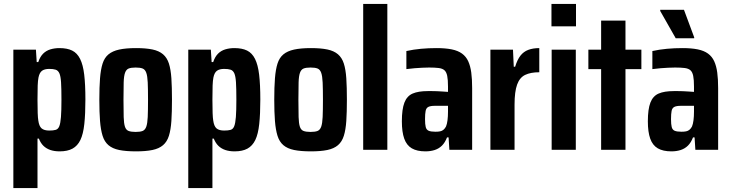

<svg xmlns="http://www.w3.org/2000/svg" viewBox="-20 -763 3723 978"><path d="M48 195V-510H163L167 -447H175Q184 -474 199.5 -489.5Q215 -505 236.5 -511.5Q258 -518 283 -518Q322 -518 347.5 -505.5Q373 -493 388 -463Q403 -433 409 -382.5Q415 -332 415 -256Q415 -183 409.5 -131.5Q404 -80 389.5 -50Q375 -20 349.5 -6Q324 8 284 8Q257 8 236.5 1Q216 -6 201.5 -20Q187 -34 178 -57H171V195ZM231 -98Q251 -98 263.5 -101.5Q276 -105 282 -120Q288 -135 290.5 -167Q293 -199 293 -255Q293 -312 291 -343.5Q289 -375 282.5 -389.5Q276 -404 263.5 -408Q251 -412 231 -412Q207 -412 194 -402.5Q181 -393 176 -368Q173 -353 172 -327.5Q171 -302 171 -255Q171 -214 172 -187.5Q173 -161 175 -150Q179 -120 192 -109Q205 -98 231 -98Z M673 8Q621 8 587 1Q553 -6 532.5 -23.5Q512 -41 502.5 -71.5Q493 -102 489.5 -147Q486 -192 486 -255Q486 -319 489.5 -364Q493 -409 502.5 -439Q512 -469 532.5 -486Q553 -503 587 -510.5Q621 -518 673 -518Q723 -518 756.5 -511Q790 -504 810.5 -486.5Q831 -469 840.5 -439Q850 -409 853 -364Q856 -319 856 -255Q856 -192 853 -147Q850 -102 840.5 -71.5Q831 -41 810.5 -23.5Q790 -6 756.5 1Q723 8 673 8ZM671 -91Q694 -91 706.5 -96Q719 -101 725 -117.5Q731 -134 732.5 -167Q734 -200 734 -255Q734 -310 732.5 -343Q731 -376 725 -392.5Q719 -409 706.5 -414Q694 -419 671 -419Q648 -419 635.5 -414Q623 -409 617 -392.5Q611 -376 610 -343.5Q609 -311 609 -255Q609 -200 610 -167Q611 -134 616.5 -117.5Q622 -101 635 -96Q648 -91 671 -91Z M939 195V-510H1054L1058 -447H1066Q1075 -474 1090.5 -489.5Q1106 -505 1127.5 -511.5Q1149 -518 1174 -518Q1213 -518 1238.5 -505.5Q1264 -493 1279 -463Q1294 -433 1300 -382.5Q1306 -332 1306 -256Q1306 -183 1300.5 -131.5Q1295 -80 1280.5 -50Q1266 -20 1240.5 -6Q1215 8 1175 8Q1148 8 1127.5 1Q1107 -6 1092.5 -20Q1078 -34 1069 -57H1062V195ZM1122 -98Q1142 -98 1154.5 -101.5Q1167 -105 1173 -120Q1179 -135 1181.5 -167Q1184 -199 1184 -255Q1184 -312 1182 -343.5Q1180 -375 1173.5 -389.5Q1167 -404 1154.5 -408Q1142 -412 1122 -412Q1098 -412 1085 -402.5Q1072 -393 1067 -368Q1064 -353 1063 -327.5Q1062 -302 1062 -255Q1062 -214 1063 -187.5Q1064 -161 1066 -150Q1070 -120 1083 -109Q1096 -98 1122 -98Z M1564 8Q1512 8 1478 1Q1444 -6 1423.5 -23.5Q1403 -41 1393.5 -71.5Q1384 -102 1380.5 -147Q1377 -192 1377 -255Q1377 -319 1380.5 -364Q1384 -409 1393.5 -439Q1403 -469 1423.5 -486Q1444 -503 1478 -510.5Q1512 -518 1564 -518Q1614 -518 1647.5 -511Q1681 -504 1701.5 -486.5Q1722 -469 1731.5 -439Q1741 -409 1744 -364Q1747 -319 1747 -255Q1747 -192 1744 -147Q1741 -102 1731.5 -71.5Q1722 -41 1701.5 -23.5Q1681 -6 1647.5 1Q1614 8 1564 8ZM1562 -91Q1585 -91 1597.5 -96Q1610 -101 1616 -117.5Q1622 -134 1623.5 -167Q1625 -200 1625 -255Q1625 -310 1623.5 -343Q1622 -376 1616 -392.5Q1610 -409 1597.5 -414Q1585 -419 1562 -419Q1539 -419 1526.5 -414Q1514 -409 1508 -392.5Q1502 -376 1501 -343.5Q1500 -311 1500 -255Q1500 -200 1501 -167Q1502 -134 1507.5 -117.5Q1513 -101 1526 -96Q1539 -91 1562 -91Z M1830 0V-743H1953V0Z M2147 8Q2104 8 2077.5 -7.5Q2051 -23 2039 -57Q2027 -91 2027 -145Q2027 -207 2040 -240.5Q2053 -274 2082 -286.5Q2111 -299 2159 -299Q2169 -299 2180.5 -299Q2192 -299 2205 -298.5Q2218 -298 2232 -297Q2246 -296 2262 -295V-322Q2262 -357 2258 -376.5Q2254 -396 2244 -405Q2234 -414 2215 -416.5Q2196 -419 2166 -419Q2149 -419 2130.5 -418Q2112 -417 2092 -415.5Q2072 -414 2050 -411V-503Q2086 -511 2124.5 -514.5Q2163 -518 2203 -518Q2249 -518 2281 -511.5Q2313 -505 2333.5 -490Q2354 -475 2365 -451Q2376 -427 2380.5 -393.5Q2385 -360 2385 -314V0H2269L2265 -63H2257Q2247 -37 2231.5 -21.5Q2216 -6 2194.5 1Q2173 8 2147 8ZM2198 -92Q2212 -92 2222 -94Q2232 -96 2239.5 -102.5Q2247 -109 2252 -119Q2257 -131 2259.5 -150.5Q2262 -170 2262 -194V-224H2195Q2173 -224 2162 -218.5Q2151 -213 2148 -198Q2145 -183 2145 -156Q2145 -130 2148.5 -116Q2152 -102 2163.5 -97Q2175 -92 2198 -92Z M2478 0V-510H2593L2597 -423H2604Q2615 -459 2631 -479.5Q2647 -500 2671 -509Q2695 -518 2727 -518V-395Q2683 -395 2655 -381.5Q2627 -368 2614 -332Q2601 -296 2601 -230V0Z M2789 -629V-743H2914V-629ZM2790 0V-510H2913V0Z M3042 0V-411H2977V-510H3042V-658H3166V-510H3247V-411H3166V0Z M3400 8Q3357 8 3330.5 -7.5Q3304 -23 3292 -57Q3280 -91 3280 -145Q3280 -207 3293 -240.5Q3306 -274 3335 -286.5Q3364 -299 3412 -299Q3422 -299 3433.5 -299Q3445 -299 3458 -298.5Q3471 -298 3485 -297Q3499 -296 3515 -295V-322Q3515 -357 3511 -376.5Q3507 -396 3497 -405Q3487 -414 3468 -416.5Q3449 -419 3419 -419Q3402 -419 3383.5 -418Q3365 -417 3345 -415.5Q3325 -414 3303 -411V-503Q3339 -511 3377.5 -514.5Q3416 -518 3456 -518Q3502 -518 3534 -511.5Q3566 -505 3586.5 -490Q3607 -475 3618 -451Q3629 -427 3633.5 -393.5Q3638 -360 3638 -314V0H3522L3518 -63H3510Q3500 -37 3484.5 -21.5Q3469 -6 3447.5 1Q3426 8 3400 8ZM3451 -92Q3465 -92 3475 -94Q3485 -96 3492.5 -102.5Q3500 -109 3505 -119Q3510 -131 3512.5 -150.5Q3515 -170 3515 -194V-224H3448Q3426 -224 3415 -218.5Q3404 -213 3401 -198Q3398 -183 3398 -156Q3398 -130 3401.5 -116Q3405 -102 3416.5 -97Q3428 -92 3451 -92ZM3422 -568 3343 -707V-713H3464L3516 -573V-568Z"/></svg>

Font: Saira Condensed
Style: Bold
Weight: 700
Width: 3
Designer: Hector Gatti with collaboration of the Omnibus-Type team
Foundry: Omnibus-Type
Version: Version 1.101